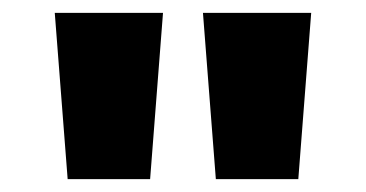

<svg xmlns="http://www.w3.org/2000/svg" viewBox="-20 -978 568 298"><path d="M85 -700 65 -958H233L213 -700ZM315 -700 295 -958H463L443 -700Z"/></svg>

Font: Noto Sans Khmer UI Condensed Black
Style: Regular
Weight: 900
Width: 3
Designer: Danh Hong and the Monotype Design Team
Foundry: Monotype Imaging Inc.
Version: Version 2.002; ttfautohint (v1.8.4.7-5d5b)